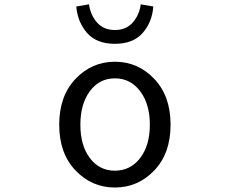

<svg xmlns="http://www.w3.org/2000/svg" viewBox="-20 -836 1040 869"><path d="M678.2 -64.5Q604.5 12.7 500 12.7Q395.5 12.7 321.8 -64.5Q248 -141.6 248 -271.5Q248 -401.4 321.8 -479Q395.5 -556.6 500 -556.6Q604.5 -556.6 678.2 -479Q752 -401.4 752 -271.5Q752 -141.6 678.2 -64.5ZM386.7 -120.6Q429.7 -63.5 500 -63.5Q570.3 -63.5 614.3 -120.6Q658.2 -177.7 658.2 -271.5Q658.2 -365.2 614.3 -423.3Q570.3 -481.4 500 -481.4Q429.7 -481.4 386.7 -423.3Q343.8 -365.2 343.8 -271.5Q343.8 -177.7 386.7 -120.6ZM325.2 -806.6 382.8 -816.4Q389.6 -767.6 419.4 -733.9Q449.2 -700.2 500 -700.2Q550.8 -700.2 580.6 -733.9Q610.4 -767.6 617.2 -816.4L673.8 -806.6Q668.9 -736.3 626 -687Q583 -637.7 500 -637.7Q417 -637.7 374 -687Q331.1 -736.3 325.2 -806.6Z"/></svg>

Font: Gen Shin Gothic Monospace Regular
Style: Regular
Weight: 400
Designer: [Source Han Sans]
Ryoko NISHIZUKA  (kana & ideographs); Paul D. Hunt (Latin, Greek & Cyrillic); Wenlong ZHANG  (bopomofo
Version: Version 1.002.20150607